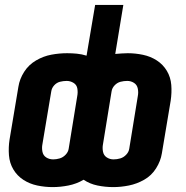

<svg xmlns="http://www.w3.org/2000/svg" viewBox="-20 -755 760 783"><path d="M443 -105Q428 -105 415.5 -113Q403 -121 400 -136.5Q397 -152 400 -167L435 -382Q437 -396 447.5 -407Q458 -418 471.5 -421.5Q485 -425 499 -425Q514 -425 526.5 -417Q539 -409 542 -393.5Q545 -378 542 -363L507 -148Q505 -135 494.5 -124Q484 -113 470.5 -109Q457 -105 443 -105ZM197 -105Q181 -105 168.5 -113Q156 -121 153 -136.5Q150 -152 153 -167L189 -382Q191 -396 201 -407Q211 -418 224.5 -421.5Q238 -425 252 -425Q267 -425 280 -417Q293 -409 295.5 -393.5Q298 -378 295 -363L260 -148Q258 -135 247.5 -124Q237 -113 223.5 -109Q210 -105 197 -105ZM442 -31V-38V-40ZM195 8Q226 8 259 1.5Q292 -5 321 -22Q346 -5 377.5 1.5Q409 8 442 8Q473 8 505.5 1.5Q538 -5 568 -22Q598 -39 616.5 -68.5Q635 -98 640 -129L676 -344Q681 -377 678.5 -408.5Q676 -440 660.5 -466Q645 -492 619.5 -508.5Q594 -525 563 -531.5Q532 -538 501 -538Q488 -538 475.5 -537Q463 -536 450 -535L483 -735H368L333 -528Q314 -534 294 -536Q274 -538 254 -538Q222 -538 189.5 -532Q157 -526 127 -508.5Q97 -491 78.5 -462Q60 -433 55 -401L19 -186Q14 -154 16.5 -122Q19 -90 34.5 -64Q50 -38 75.5 -21.5Q101 -5 132 1.5Q163 8 195 8Z"/></svg>

Font: Iosevka Sparkle XBdObl
Style: Regular
Weight: 800
Italic angle: -9°
Designer: Belleve Invis
Foundry: Belleve Invis
Version: Version 4.5.0; ttfautohint (v1.8.3)